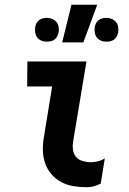

<svg xmlns="http://www.w3.org/2000/svg" viewBox="-20 -778 540 806"><path d="M344 8Q316 8 288.5 3.5Q261 -1 237.5 -13.5Q214 -26 196.5 -46Q179 -66 170 -91Q161 -116 160 -144Q159 -172 164 -201L199 -415H94L95 -520H343L287 -184Q284 -166 286.5 -148.5Q289 -131 299.5 -119Q310 -107 327 -102Q344 -97 362 -97Q377 -97 392 -101Q407 -105 420 -113L403 -8Q390 0 374.5 4Q359 8 344 8ZM426 -603Q414 -603 403.5 -607.5Q393 -612 386.5 -620.5Q380 -629 378 -641Q376 -653 378 -665Q379 -673 383.5 -681Q388 -689 394.5 -694Q401 -699 409.5 -701Q418 -703 427 -703Q439 -703 449.5 -698.5Q460 -694 467 -685.5Q474 -677 476 -665Q478 -653 476 -641Q474 -633 470 -625Q466 -617 459 -612Q452 -607 443.5 -605Q435 -603 426 -603ZM176 -603Q164 -603 153.5 -607.5Q143 -612 136.5 -620.5Q130 -629 128 -641Q126 -653 128 -665Q129 -673 133.5 -681Q138 -689 144.5 -694Q151 -699 159.5 -701Q168 -703 177 -703Q189 -703 199.5 -698.5Q210 -694 217 -685.5Q224 -677 226 -665Q228 -653 226 -641Q224 -633 220 -625Q216 -617 209 -612Q202 -607 193.5 -605Q185 -603 176 -603ZM241 -600 280 -758H388L330 -600Z"/></svg>

Font: Iosevka Extrabold Oblique
Style: Regular
Weight: 800
Italic angle: -9°
Monospace: yes
Designer: Belleve Invis
Foundry: Belleve Invis
Version: Version 32.5.0; ttfautohint (v1.8.4)